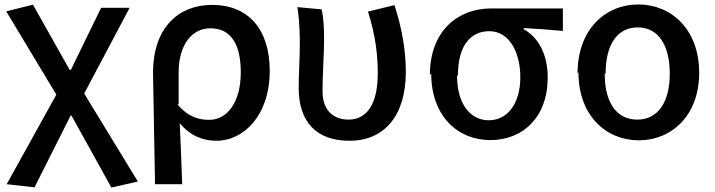

<svg xmlns="http://www.w3.org/2000/svg" viewBox="-20 -585 3211 862"><path d="M10 242 135 256 297 -66H301L480 257L599 230L358 -165L562 -550H434L298 -271H293L128 -564L8 -534L233 -160Z M676 242H798C795 145 791 68 787 -32C836 27 894 47 952 47C1074 47 1191 -67 1191 -267C1191 -451 1097 -563 932 -563C784 -563 667 -464 667 -257ZM782 -120V-259C782 -390 846 -458 924 -458C1020 -458 1061 -382 1061 -260C1061 -123 998 -47 920 -47C874 -47 827 -58 778 -115Z M1315 -553C1325 -491 1326 -433 1326 -386C1326 -320 1321 -255 1321 -190C1321 -38 1400 47 1549 47C1704 47 1802 -64 1802 -262C1802 -363 1783 -463 1751 -562L1632 -533C1666 -427 1676 -339 1676 -255C1676 -112 1623 -48 1545 -48C1481 -48 1428 -85 1428 -176C1428 -249 1435 -346 1435 -405C1435 -458 1433 -503 1424 -543Z M1916 -255C1916 -62 2037 44 2181 44C2328 44 2439 -59 2439 -237C2439 -339 2399 -416 2331 -454V-459C2394 -456 2443 -452 2507 -446V-547H2183C2042 -547 1910 -452 1910 -248ZM2036 -248C2036 -383 2095 -445 2177 -445C2267 -445 2316 -349 2316 -239C2316 -119 2258 -45 2174 -45C2091 -45 2032 -120 2032 -244Z M2577 -260C2577 -66 2701 45 2848 45C2994 45 3119 -65 3119 -258C3119 -454 2993 -565 2846 -565C2698 -565 2573 -453 2573 -256ZM2699 -256C2699 -381 2749 -462 2843 -462C2937 -462 2987 -380 2987 -254C2987 -129 2936 -48 2841 -48C2746 -48 2695 -128 2695 -252Z"/></svg>

Font: GenEiGothic-pro-SemiBold
Style: Regular
Weight: 500
Designer: Ryoko NISHIZUKA (kana & ideographs); Paul D. Hunt (Latin, Greek & Cyrillic); Wenlong ZHANG (bopomofo); Sandoll Communica
Foundry: Adobe Systems Incorporated; o_tamon
Version: Version 1.000.140830